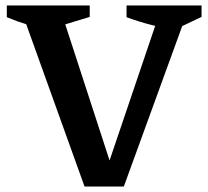

<svg xmlns="http://www.w3.org/2000/svg" viewBox="-20 -684 764 704"><path d="M290 0 55 -654H200L393 -61H370L571 -654H672L434 0ZM158 -576Q120 -582 81.5 -593.5Q43 -605 5 -621V-664H309V-622ZM622 -576Q576 -582 531.5 -593.5Q487 -605 444 -621V-664H719V-622Z"/></svg>

Font: Piazzolla Thin
Style: Bold
Weight: 700
Version: Version 2.005